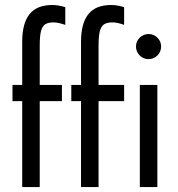

<svg xmlns="http://www.w3.org/2000/svg" viewBox="-20 -761 724 781"><path d="M270 -349.6V-415.5H309.6V-591.3Q309.6 -666 339.4 -703.4Q369.1 -740.7 432.6 -740.7Q456.1 -740.7 484.9 -731.9V-659.7Q458 -669.9 437.5 -669.9Q415 -669.9 403.1 -661.9Q391.1 -653.8 386 -633.8Q380.9 -613.8 380.9 -575.2V-415.5H484.9V-349.6H380.9V0H309.6V-349.6ZM30.8 -415.5H70.3V-591.3Q70.3 -666 100.1 -703.4Q129.9 -740.7 193.4 -740.7Q216.3 -740.7 245.6 -731.9V-659.7Q216.8 -669.9 198.2 -669.9Q175.8 -669.9 163.8 -662.1Q151.9 -654.3 146.7 -634.3Q141.6 -614.3 141.6 -575.2V-415.5H231.9V-349.6H141.6V0H70.3V-349.6H30.8ZM620.1 -415.5V0H548.8V-415.5ZM533.2 -572.3Q533.2 -592.8 548.3 -607.7Q563.5 -622.6 584.5 -622.6Q605.5 -622.6 620.4 -607.7Q635.3 -592.8 635.3 -571.8Q635.3 -550.3 620.4 -535.4Q605.5 -520.5 584 -520.5Q563 -520.5 548.1 -535.6Q533.2 -550.8 533.2 -572.3Z"/></svg>

Font: NMS Futura Pro Book
Style: Regular
Weight: 400
Designer: Blend3rman
Version: Version 0.1